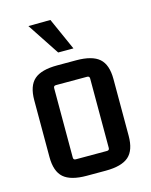

<svg xmlns="http://www.w3.org/2000/svg" viewBox="-108 -771 670 850"><g transform="rotate(-15 226.5 -346.0)"><path d="M105 -699 206 -700 272 -552H202ZM45 -115V-375Q45 -441 77.5 -469.5Q110 -498 183 -498H270Q343 -498 375.5 -469.5Q408 -441 408 -375V-115Q408 -49 375.5 -20.5Q343 8 270 8H183Q110 8 77.5 -20.5Q45 -49 45 -115ZM298 -415H155Q144 -415 144 -404V-86Q144 -75 155 -75H298Q309 -75 309 -86V-404Q309 -415 298 -415Z"/></g></svg>

Font: Gemunu Libre SemiBold
Style: Regular
Weight: 600
Designer: Puspanada Ekanayake, Sola Matas, Pathum Egodawatta, Kosala Senevirathne
Foundry: mooniak
Version: Version 1.100